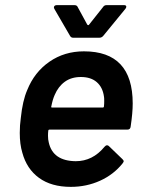

<svg xmlns="http://www.w3.org/2000/svg" viewBox="-20 -719 564 748"><path d="M489 -226Q488 -214 476 -214H173Q168 -214 168 -209Q167 -202 167 -190Q167 -175 170 -164Q186 -92 275 -91Q341 -91 387 -147Q392 -153 397 -153Q401 -153 404 -150L457 -99Q462 -94 462 -91Q462 -89 458 -83Q423 -39 370 -15Q317 9 256 9Q180 9 132 -26Q84 -61 67 -124Q57 -157 57 -201Q57 -231 61 -259Q68 -327 86 -368Q114 -438 172.5 -478.5Q231 -519 307 -519Q497 -519 497 -316Q497 -279 489 -226ZM193 -349Q185 -331 180 -305Q178 -300 183 -300H380Q385 -300 385 -305Q386 -313 386 -326Q386 -339 385 -343Q380 -379 357 -399Q334 -419 295 -419Q258 -419 232.5 -400.5Q207 -382 193 -349ZM190 -690Q190 -694 193 -696.5Q196 -699 201 -699H270Q280 -699 283 -691L320 -623Q322 -621 324 -621Q326 -621 327 -623L381 -691Q386 -699 395 -699H463Q472 -699 472 -693Q472 -688 468 -684L382 -579Q376 -572 367 -572H265Q257 -572 253 -579L192 -684Q190 -688 190 -690Z"/></svg>

Font: Barlow SemiBold
Style: Italic
Weight: 600
Italic angle: -7°
Designer: Jeremy Tribby
Foundry: Tribby Type
Version: Version 1.408